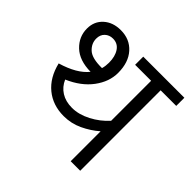

<svg xmlns="http://www.w3.org/2000/svg" viewBox="-165 -820 984 984"><g transform="rotate(45 327.0 -328.5)"><path d="M654 -583H541V0H472V-217Q433 -183 385 -160.5Q337 -138 283 -138Q204 -138 149 -183Q94 -228 74 -311Q176 -341 220 -396Q138 -397 94 -439Q50 -481 50 -540Q50 -592 86 -624.5Q122 -657 179 -657Q244 -657 284 -612.5Q324 -568 324 -492Q324 -428 280.5 -369.5Q237 -311 156 -276Q172 -239 204.5 -218.5Q237 -198 283 -198Q332 -198 383 -224.5Q434 -251 472 -293V-583H356V-642H654ZM248 -451Q254 -472 254 -496Q254 -541 235 -569.5Q216 -598 181 -598Q155 -598 137.5 -581.5Q120 -565 120 -537Q120 -502 148 -476Q176 -450 248 -451Z"/></g></svg>

Font: Martel Sans Light
Style: Regular
Weight: 300
Designer: Dan Reynolds and Mathieu Réguer
Foundry: Dan Reynolds and Mathieu Réguer
Version: Version 1.002; ttfautohint (v1.1) -l 5 -r 5 -G 72 -x 0 -D la